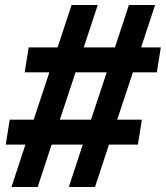

<svg xmlns="http://www.w3.org/2000/svg" viewBox="-20 -750 665 770"><path d="M26 0 82 -170H3L19 -270H115L178 -460H79L95 -560H211L267 -730H372L316 -560H441L497 -730H602L546 -560H625L609 -460H513L450 -270H549L533 -170H417L361 0H256L312 -170H187L131 0ZM220 -270H345L408 -460H283Z"/></svg>

Font: JetBrains Mono NL ExtraBold
Style: Italic
Weight: 800
Italic angle: -9°
Monospace: yes
Designer: Philipp Nurullin, Konstantin Bulenkov
Foundry: JetBrains
Version: Version 2.305; ttfautohint (v1.8.4.7-5d5b)